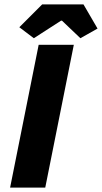

<svg xmlns="http://www.w3.org/2000/svg" viewBox="-20 -854 464 874"><path d="M26 0H186L316 -650H156ZM134 -680 258 -760H262L346 -680L424 -724L360 -834H172L68 -730Z"/></svg>

Font: Source Sans Pro Black
Style: Italic
Weight: 900
Italic angle: -11°
Designer: Paul D. Hunt
Foundry: Adobe Systems Incorporated
Version: Version 3.006;hotconv 1.0.111;makeotfexe 2.5.65597